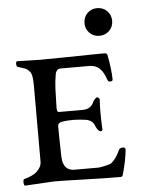

<svg xmlns="http://www.w3.org/2000/svg" viewBox="-48 -656 517 698"><g transform="rotate(-5 210.5 -307.0)"><path d="M282 -566Q282 -588 296.5 -602.5Q311 -617 332 -617Q354 -617 368.5 -602.5Q383 -588 383 -566Q383 -545 368.5 -530.5Q354 -516 332 -516Q311 -516 296.5 -530.5Q282 -545 282 -566ZM257 -216Q209 -223 171 -217Q154 -215 154 -200Q154 -168 156 -90Q158 -39 199 -39H287Q292 -39 310.5 -43Q329 -47 335 -51Q353 -66 367 -97Q370 -104 382 -104Q391 -104 391 -96Q387 -56 374 -10Q372 2 365 2Q314 2 233.5 -0.5Q153 -3 122 -3L15 3Q13 3 11.5 -3Q10 -9 11 -15Q12 -21 15 -21Q47 -30 60 -42Q79 -59 79 -79V-357Q79 -398 70 -407Q67 -410 65 -412.5Q63 -415 60.5 -416.5Q58 -418 56.5 -419Q55 -420 51 -421.5Q47 -423 45 -423.5Q43 -424 37 -426Q31 -428 27 -429Q22 -430 21.5 -440Q21 -450 27 -450Q41 -450 66.5 -449Q92 -448 108 -448Q147 -448 203 -449Q259 -450 297.5 -450.5Q336 -451 343 -451Q354 -451 355 -445Q366 -388 366 -353Q366 -347 355 -347Q350 -347 347 -354Q338 -381 327 -392Q312 -410 285 -410H179Q173 -410 168 -404.5Q163 -399 162 -392Q157 -364 156 -339Q154 -273 154 -268Q154 -253 161 -253H248Q267 -253 278 -263Q287 -272 290 -281Q299 -294 304 -294Q307 -294 310.5 -290.5Q314 -287 313 -283Q310 -243 313 -182Q315 -170 307 -170Q298 -170 289 -189Q283 -211 257 -216Z"/></g></svg>

Font: EB Garamond 12 All SC
Style: AllSC
Weight: 400
Version: Version 0.016 ; ttfautohint (v0.97) -l 8 -r 50 -G 200 -x 0 -